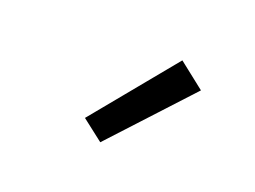

<svg xmlns="http://www.w3.org/2000/svg" viewBox="-53 -890 607 457"><g transform="rotate(20 250.0 -661.0)"><path d="M227 -536 410 -734 344 -786 173 -578Z"/></g></svg>

Font: Iosevka SS09
Style: Regular
Weight: 400
Monospace: yes
Designer: Belleve Invis
Foundry: Belleve Invis
Version: Version 5.2.1; ttfautohint (v1.8.3)